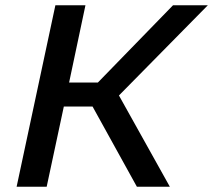

<svg xmlns="http://www.w3.org/2000/svg" viewBox="-20 -708 808 728"><path d="M43 0 190 -688H304L242 -395H351L636 -688H768L431 -346L624 0H499L331 -304H222L157 0Z"/></svg>

Font: Saira Thin Medium
Style: Italic
Weight: 500
Italic angle: -12°
Version: Version 1.101